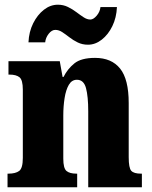

<svg xmlns="http://www.w3.org/2000/svg" viewBox="-20 -796 644 816"><path d="M12 0V-58H16Q46 -58 61.5 -69.5Q77 -81 77 -125V-415Q77 -456 63 -467.5Q49 -479 20 -479H16V-536H234L246 -469H250Q267 -503 296 -526.5Q325 -550 384 -550Q454 -550 490.5 -504.5Q527 -459 527 -358V-128Q527 -82 538 -70Q549 -58 579 -58H583V0H355V-323Q355 -386 345.5 -421.5Q336 -457 307 -457Q285 -457 272.5 -435.5Q260 -414 254.5 -379Q249 -344 249 -305V-122Q249 -81 262.5 -69.5Q276 -58 305 -58H308V0ZM354 -606Q330 -606 310.5 -615.5Q291 -625 275 -637.5Q259 -650 244.5 -659.5Q230 -669 215 -669Q200 -669 187 -652.5Q174 -636 172 -616H101Q103 -661 121 -697Q139 -733 166.5 -754.5Q194 -776 226 -776Q249 -776 268.5 -766.5Q288 -757 304.5 -744.5Q321 -732 335.5 -722.5Q350 -713 364 -713Q377 -713 391 -729.5Q405 -746 407 -766H477Q475 -721 457.5 -685Q440 -649 412.5 -627.5Q385 -606 354 -606Z"/></svg>

Font: Noto Serif Lao Condensed Black
Style: Regular
Weight: 900
Width: 3
Designer: Monotype Design Team
Foundry: Monotype Imaging Inc.
Version: Version 2.003; ttfautohint (v1.8.4.7-5d5b)